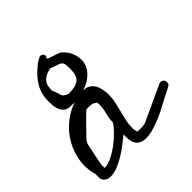

<svg xmlns="http://www.w3.org/2000/svg" viewBox="-175 -795 935 935"><g transform="rotate(-45 292.0 -328.0)"><path d="M109.4 -468.8Q109.4 -522.5 132.3 -562Q155.3 -601.6 203.1 -638.7Q204.1 -639.6 208.5 -642.6Q212.9 -645.5 218.3 -648.9Q223.6 -652.3 229 -654.8Q234.4 -657.2 239.3 -657.2Q246.1 -657.2 252 -651.9Q257.8 -646.5 257.8 -640.6V-638.7Q257.8 -636.7 255.4 -633.3Q252.9 -629.9 252 -628.9V-627Q252 -623 261.2 -619.6Q270.5 -616.2 282.7 -612.3Q294.9 -608.4 306.6 -604.5Q318.4 -600.6 322.3 -596.7Q345.7 -577.1 356.4 -552.2Q367.2 -527.3 367.2 -502Q367.2 -472.7 351.6 -449.7Q335.9 -426.8 311.5 -411.1Q291 -398.4 266.6 -390.6H267.6Q289.1 -390.6 303.2 -381.3Q317.4 -372.1 325.7 -357.4Q334 -342.8 337.4 -324.2Q340.8 -305.7 340.8 -287.1Q340.8 -261.7 335.4 -237.8Q330.1 -213.9 323.7 -189.5Q317.4 -165 312 -141.1Q306.6 -117.2 306.6 -90.8V-85Q307.6 -83 309.1 -73.7Q310.5 -64.5 311.5 -62.5Q313.5 -62.5 321.3 -62Q329.1 -61.5 331.1 -61.5Q340.8 -61.5 350.1 -62Q359.4 -62.5 369.1 -66.4L554.7 -152.3Q555.7 -152.3 558.1 -152.8Q560.5 -153.3 561.5 -153.3Q571.3 -153.3 577.6 -147.5Q584 -141.6 584 -131.8Q584 -127 583.5 -122.6Q583 -118.2 578.1 -114.3Q571.3 -109.4 553.2 -100.6Q535.2 -91.8 514.6 -81.1Q494.1 -70.3 476.1 -60.5Q458 -50.8 450.2 -47.9Q436.5 -40 419.9 -33.7Q403.3 -27.3 385.7 -21.5Q368.2 -15.6 351.1 -12.2Q334 -8.8 320.3 -8.8Q298.8 -8.8 285.2 -16.1Q271.5 -23.4 264.6 -35.6Q257.8 -47.9 255.4 -64.9Q252.9 -82 254.9 -100.6Q235.4 -85 212.9 -67.4Q190.4 -49.8 166 -35.2Q141.6 -20.5 116.2 -9.8Q90.8 1 64.5 1Q49.8 1 38.1 -6.3Q26.4 -13.7 21.5 -29.3Q21.5 -32.2 21.5 -43.9Q21.5 -55.7 21.5 -59.6Q4.9 -118.2 17.1 -174.8Q29.3 -231.4 61 -276.9Q92.8 -322.3 142.6 -353.5Q168 -369.1 196.3 -378.9H195.3Q190.4 -378.9 176.8 -379.4Q163.1 -379.9 159.2 -379.9Q141.6 -382.8 131.8 -393.1Q122.1 -403.3 117.2 -416Q112.3 -428.7 110.8 -442.4Q109.4 -456.1 109.4 -468.8ZM74.2 -49.8Q96.7 -49.8 124 -63Q151.4 -76.2 177.7 -95.7Q204.1 -115.2 225.6 -137.2Q247.1 -159.2 258.8 -176.8Q259.8 -206.1 267.1 -232.9Q274.4 -259.8 274.4 -288.1Q274.4 -290 273.9 -293.9Q273.4 -297.9 273.4 -299.8Q260.7 -310.5 252 -312.5Q243.2 -314.5 228.5 -314.5H219.7Q213.9 -314.5 211.9 -313.5Q206.1 -308.6 192.4 -295.4Q178.7 -282.2 163.6 -266.6Q148.4 -251 135.3 -237.3Q122.1 -223.6 117.2 -218.8Q116.2 -218.8 113.3 -215.3Q110.4 -211.9 106.9 -207Q103.5 -202.1 101.1 -197.8Q98.6 -193.4 97.7 -190.4L74.2 -76.2ZM159.2 -496.1Q168 -478.5 169.9 -469.2Q171.9 -460 174.3 -453.1Q176.8 -446.3 182.6 -440.9Q188.5 -435.5 205.1 -428.7Q253.9 -428.7 275.4 -445.3Q296.9 -461.9 296.9 -506.8Q296.9 -529.3 295.4 -540Q293.9 -550.8 286.6 -557.1Q279.3 -563.5 265.6 -567.4Q252 -571.3 228.5 -580.1Q206.1 -575.2 192.4 -567.4Q178.7 -559.6 170.9 -548.3Q163.1 -537.1 161.1 -523.9Q159.2 -510.7 159.2 -496.1Z"/></g></svg>

Font: Cedarville Cursive
Style: Regular
Weight: 400
Designer: Kimberly Geswein
Foundry: Kimberly Geswein
Version: Version 1.001 2010